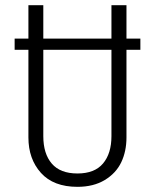

<svg xmlns="http://www.w3.org/2000/svg" viewBox="-20 -705 594 736"><path d="M518.1 -557.1V-514.2H464.8V-178.2Q464.8 -125 444.8 -83Q424.8 -41 381.6 -14.9Q338.4 11.2 276.9 11.2Q185.1 11.2 137 -42.2Q88.9 -95.7 88.9 -178.2V-514.2H36.1V-557.1H88.9V-685.1H146V-557.1H407.2V-685.1H464.8V-557.1ZM407.2 -183.1V-514.2H146V-183.1Q146 -115.7 178.5 -77.9Q210.9 -40 276.9 -40Q342.8 -40 375 -78.4Q407.2 -116.7 407.2 -183.1Z"/></svg>

Font: Fira Sans Compressed Light
Style: Regular
Weight: 300
Width: 1
Designer: Carrois Corporate & Edenspiekermann AG
Foundry: Carrois Corporate GbR & Edenspiekermann AG
Version: Version 4.203;PS 004.203;hotconv 1.0.88;makeotf.lib2.5.64775